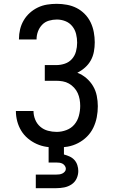

<svg xmlns="http://www.w3.org/2000/svg" viewBox="-20 -763 588 1003"><path d="M276 8Q249 8 222.5 4Q196 0 171.5 -11Q147 -22 126 -39.5Q105 -57 91 -80Q77 -103 70 -129.5Q63 -156 63 -183H155Q155 -160 164 -138Q173 -116 190.5 -101Q208 -86 230.5 -80Q253 -74 276 -74Q302 -74 327 -83.5Q352 -93 368.5 -112.5Q385 -132 392 -158Q399 -184 399 -210Q399 -227 396 -244Q393 -261 386 -276.5Q379 -292 367 -305Q355 -318 340 -326.5Q325 -335 308 -338Q291 -341 274 -341H214V-423H274Q297 -423 319 -430.5Q341 -438 356 -455Q371 -472 377 -494.5Q383 -517 383 -540Q383 -563 377.5 -585.5Q372 -608 357.5 -626Q343 -644 321.5 -652.5Q300 -661 277 -661Q256 -661 235.5 -655Q215 -649 200.5 -634Q186 -619 178.5 -599Q171 -579 171 -558V-557H79V-559Q79 -585 85 -610Q91 -635 104 -657Q117 -679 136 -696Q155 -713 178 -724Q201 -735 226 -739Q251 -743 277 -743Q303 -743 330 -738Q357 -733 380.5 -721Q404 -709 423 -689.5Q442 -670 453.5 -646Q465 -622 470 -595Q475 -568 475 -542Q475 -517 470.5 -493Q466 -469 454.5 -448Q443 -427 424.5 -410.5Q406 -394 384 -383Q410 -373 431 -355Q452 -337 466 -313.5Q480 -290 485.5 -262.5Q491 -235 491 -208Q491 -179 485.5 -150.5Q480 -122 467.5 -96Q455 -70 434.5 -49.5Q414 -29 388 -15.5Q362 -2 333.5 3Q305 8 276 8ZM167 220V149H274Q282 149 290 148Q298 147 305.5 143.5Q313 140 318.5 133.5Q324 127 324 119Q324 111 319 103.5Q314 96 306.5 92Q299 88 290.5 87Q282 86 274 86H234V-74H314V44Q329 48 343.5 54.5Q358 61 368.5 72.5Q379 84 384 99.5Q389 115 389 130Q389 151 380 170Q371 189 353.5 200.5Q336 212 315.5 216Q295 220 274 220Z"/></svg>

Font: Iosevka Semi-Condensed Medium
Style: Regular
Weight: 500
Monospace: yes
Designer: Belleve Invis
Foundry: Belleve Invis
Version: Version 27.3.5